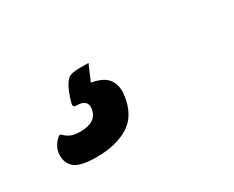

<svg xmlns="http://www.w3.org/2000/svg" viewBox="-52 -175 703 578"><g transform="rotate(-30 300.0 114.0)"><path d="M276 -15Q271 -5 264.5 11Q258 27 254 35L252 40Q294 47 309.5 69Q325 91 320 125Q311 189 267.5 216Q224 243 156 243Q98 243 78.5 225Q59 207 62 176Q64 162 71.5 150Q79 138 90 130H96Q106 141 118.5 146.5Q131 152 152 152Q209 152 215 109Q219 78 181 78Q168 78 170 67Q173 53 181.5 31Q190 9 202 -4Q208 -11 223.5 -13.5Q239 -16 276 -15Z"/></g></svg>

Font: Recursive Sn Csl St
Style: Bold Italic
Weight: 700
Italic angle: -15°
Version: Version 1.079;hotconv 1.0.112;makeotfexe 2.5.65598; ttfautoh